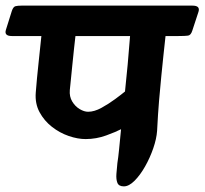

<svg xmlns="http://www.w3.org/2000/svg" viewBox="-76 -639 727 682"><path d="M-55 -533 -34 -600Q-29 -615 -21 -617Q-13 -619 0 -619H608Q636 -619 629 -597L607 -530Q602 -514 592 -512.5Q582 -511 558 -511H512Q508 -476 504.5 -442Q501 -408 497 -368.5Q493 -329 489 -281.5Q485 -234 482 -174Q480 -146 468.5 -112.5Q457 -79 439.5 -48Q422 -17 402 3Q382 23 364 23Q346 23 341 10.5Q336 -2 337.5 -21.5Q339 -41 341 -60Q344 -78 347 -108.5Q350 -139 354 -180Q337 -171 301.5 -158Q266 -145 228 -145Q200 -145 168 -156Q136 -167 108.5 -188.5Q81 -210 64.5 -240.5Q48 -271 51 -310Q55 -361 61 -416Q67 -471 71 -511H-34Q-62 -511 -55 -533ZM172 -319Q170 -296 180.5 -278.5Q191 -261 207 -251.5Q223 -242 237 -242Q259 -242 284.5 -256Q310 -270 333 -287Q356 -304 368 -314Q373 -360 377.5 -409.5Q382 -459 386 -511H192Q190 -494 187 -466.5Q184 -439 181 -408.5Q178 -378 175.5 -353.5Q173 -329 172 -319Z"/></svg>

Font: Alkatra SemiBold
Style: Regular
Weight: 600
Designer: Suman Bhandary
Version: Version 1.100;gftools[0.9.22]